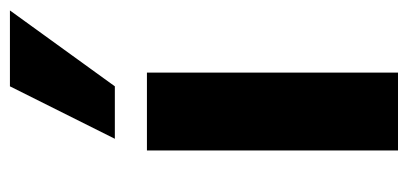

<svg xmlns="http://www.w3.org/2000/svg" viewBox="-232 -570 802 377"><g transform="rotate(-90 168.5 -381.0)"><path d="M62 0V-493H215V0ZM85 -556 188 -762H337L188 -556Z"/></g></svg>

Font: Nunito Sans 11pt ExtraBold
Style: Regular
Weight: 800
Version: Version 3.101;gftools[0.9.27]